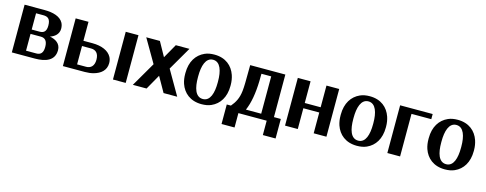

<svg xmlns="http://www.w3.org/2000/svg" viewBox="-27 -1215 5191 2052"><g transform="rotate(15 2568.5 -189.5)"><path d="M63 0H318C436 0 534 -35 534 -150C534 -223 477 -257 413 -269C463 -285 507 -321 507 -380C507 -405 502 -426 492 -445C459 -505 379 -528 284 -528H63ZM205 -57V-243H318C363 -243 393 -218 393 -148C393 -78 362 -57 318 -57ZM205 -291V-471H284C332 -471 366 -455 366 -377C366 -309 335 -291 292 -291Z M628 0H870C906 0 939 -4 967 -12C1040 -32 1098 -77 1098 -158C1098 -182 1093 -203 1083 -223C1051 -284 974 -318 870 -318H770V-528H628ZM770 -57V-260H870C923 -260 957 -228 957 -158C957 -89 921 -57 870 -57ZM1182 0H1323V-528H1182Z M1402 0H1554L1648 -166L1742 0H1893L1737 -270L1887 -528H1736L1647 -371L1560 -528H1409L1559 -270Z M1912 -259C1912 -220 1917 -185 1928 -152C1960 -58 2038 10 2163 10C2203 10 2239 4 2270 -10C2358 -49 2413 -134 2413 -259V-269C2413 -308 2407 -343 2396 -376C2364 -470 2287 -538 2162 -538C2122 -538 2087 -532 2056 -518C1968 -479 1912 -394 1912 -269ZM2053 -257V-271C2053 -382 2080 -481 2162 -481C2244 -481 2272 -384 2272 -271V-257C2272 -144 2245 -47 2163 -47C2079 -47 2053 -143 2053 -257Z M2426 -57V159H2570V0H2883V159H3024V-57H2948V-528H2559L2557 -329C2556 -296 2555 -267 2552 -242C2543 -158 2514 -107 2472 -57ZM2638 -57C2675 -142 2694 -251 2698 -388L2699 -470H2807V-57Z M3086 0H3227V-230H3403V0H3544V-528H3403V-288H3227V-528H3086Z M3631 -259C3631 -220 3636 -185 3647 -152C3679 -58 3757 10 3882 10C3922 10 3958 4 3989 -10C4077 -49 4132 -134 4132 -259V-269C4132 -308 4126 -343 4115 -376C4083 -470 4006 -538 3881 -538C3841 -538 3806 -532 3775 -518C3687 -479 3631 -394 3631 -269ZM3772 -257V-271C3772 -382 3799 -481 3881 -481C3963 -481 3991 -384 3991 -271V-257C3991 -144 3964 -47 3882 -47C3798 -47 3772 -143 3772 -257Z M4218 0H4359V-471H4578V-528H4218Z M4604 -259C4604 -220 4609 -185 4620 -152C4652 -58 4730 10 4855 10C4895 10 4931 4 4962 -10C5050 -49 5105 -134 5105 -259V-269C5105 -308 5099 -343 5088 -376C5056 -470 4979 -538 4854 -538C4814 -538 4779 -532 4748 -518C4660 -479 4604 -394 4604 -269ZM4745 -257V-271C4745 -382 4772 -481 4854 -481C4936 -481 4964 -384 4964 -271V-257C4964 -144 4937 -47 4855 -47C4771 -47 4745 -143 4745 -257Z"/></g></svg>

Font: Aerodynamic
Style: Regular
Weight: 500
Designer: Google
Version: Version 2.000980; 2014